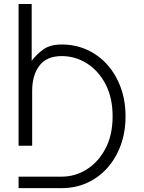

<svg xmlns="http://www.w3.org/2000/svg" viewBox="-20 -743 732 979"><path d="M294.9 216.3H74.7V157.7H294.9Q363.3 157.7 422.4 120.6Q481.4 83.5 517.8 14.6Q554.2 -54.2 554.2 -149.9Q554.2 -245.6 517.8 -314.5Q481.4 -383.3 422.4 -420.2Q363.3 -457 294.9 -457Q217.8 -457 180.9 -408.2Q144 -359.4 144 -279.3V0H74.7V-722.7H141.6V-433.1Q167 -466.8 201.7 -491.5Q236.3 -516.1 294.9 -516.1Q364.3 -516.1 423.6 -489.3Q482.9 -462.4 526.9 -413.3Q570.8 -364.3 595.5 -297.1Q620.1 -230 620.1 -149.9Q620.1 -69.3 595.5 -2.2Q570.8 64.9 526.9 113.8Q482.9 162.6 423.6 189.5Q364.3 216.3 294.9 216.3Z"/></svg>

Font: Giphurs Light
Style: Regular
Weight: 300
Version: Version 0.920; ttfautohint (v1.8.4.7-5d5b)